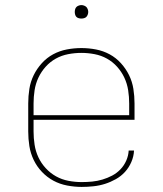

<svg xmlns="http://www.w3.org/2000/svg" viewBox="-20 -727 640 755"><path d="M301 8Q273 8 244 2.5Q215 -3 190 -16.5Q165 -30 145 -51Q125 -72 112.5 -98Q100 -124 95.5 -152.5Q91 -181 91 -210V-320Q91 -349 95.5 -377.5Q100 -406 112.5 -431.5Q125 -457 144.5 -478.5Q164 -500 189 -513.5Q214 -527 242.5 -532.5Q271 -538 300 -538Q329 -538 357.5 -532.5Q386 -527 411 -513.5Q436 -500 455.5 -478.5Q475 -457 487.5 -431.5Q500 -406 504.5 -377.5Q509 -349 509 -320V-256H112V-210Q112 -184 116 -158Q120 -132 131 -108.5Q142 -85 160 -65.5Q178 -46 200.5 -33.5Q223 -21 249 -16Q275 -11 301 -11Q322 -11 342.5 -13Q363 -15 383 -21Q403 -27 421 -36.5Q439 -46 453.5 -61Q468 -76 476.5 -95.5Q485 -115 486 -135H507Q506 -112 496.5 -90Q487 -68 471.5 -51Q456 -34 435.5 -22.5Q415 -11 393 -4Q371 3 347.5 5.5Q324 8 301 8ZM112 -274H488V-320Q488 -346 484 -372Q480 -398 469 -421.5Q458 -445 440.5 -464.5Q423 -484 400.5 -496.5Q378 -509 352 -514Q326 -519 300 -519Q274 -519 248 -514Q222 -509 199.5 -496.5Q177 -484 159.5 -464.5Q142 -445 131 -421.5Q120 -398 116 -372Q112 -346 112 -320ZM300 -654Q295 -654 289.5 -655.5Q284 -657 280.5 -660.5Q277 -664 275.5 -669.5Q274 -675 274 -680Q274 -685 275.5 -690.5Q277 -696 280.5 -699.5Q284 -703 289.5 -705Q295 -707 300 -707Q305 -707 310.5 -705Q316 -703 319.5 -699.5Q323 -696 325 -690.5Q327 -685 327 -680Q327 -675 325 -669.5Q323 -664 319.5 -660.5Q316 -657 310.5 -655.5Q305 -654 300 -654Z"/></svg>

Font: Iosevka Curly Thin Extended
Style: Regular
Weight: 100
Width: 7
Monospace: yes
Designer: Belleve Invis
Foundry: Belleve Invis
Version: Version 11.1.0; ttfautohint (v1.8.3)